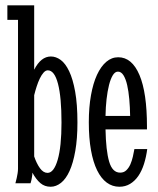

<svg xmlns="http://www.w3.org/2000/svg" viewBox="-20 -691 595 724"><path d="M7.8 -670.9H108.9V-428.2Q134.3 -478 171.9 -478Q190.9 -478 208.7 -465.1Q226.6 -452.1 240.7 -422.6Q254.9 -393.1 263.4 -345.5Q272 -297.9 272 -229Q272 -167.5 263.9 -121.8Q255.9 -76.2 242.2 -46.1Q228.5 -16.1 210 -1.5Q191.4 13.2 170.9 13.2Q148.4 13.2 132.3 -0.5Q116.2 -14.2 102.1 -40Q102.1 -32.2 100.8 -25.1Q99.6 -18.1 98.6 -12.7Q96.7 -6.3 95.2 0H38.1Q41 -9.8 43 -19.5Q44.9 -27.8 46.4 -37.4Q47.9 -46.9 47.9 -55.2V-616.2H7.8ZM108.9 -101.1Q118.2 -73.7 130.9 -56.4Q143.6 -39.1 159.2 -39.1Q183.1 -39.1 197.5 -88.4Q211.9 -137.7 211.9 -229Q211.9 -324.2 198.7 -375Q185.5 -425.8 160.2 -425.8Q151.9 -425.8 144.3 -417.2Q136.7 -408.7 130.1 -395Q123.5 -381.3 118.2 -364.7Q112.8 -348.1 108.9 -332Z M470.7 -253.9Q470.2 -286.6 467.5 -316.9Q464.8 -347.2 459.5 -370.4Q454.1 -393.6 445.6 -407.2Q437 -420.9 424.8 -420.9Q413.6 -420.9 405.3 -407.2Q397 -393.6 391.1 -370.4Q385.3 -347.2 381.8 -316.9Q378.4 -286.6 377.9 -253.9ZM433.1 -40Q447.3 -40 456.5 -49.1Q465.8 -58.1 471.7 -71.5Q477.5 -85 481 -100.3Q484.4 -115.7 486.8 -128.9H535.2Q531.2 -98.6 522.9 -72.5Q514.6 -46.4 501.5 -27.3Q488.3 -8.3 470.5 2.4Q452.6 13.2 430.2 13.2Q403.8 13.2 382.6 -2.4Q361.3 -18.1 346.2 -48.8Q331.1 -79.6 323 -125Q314.9 -170.4 314.9 -230Q314.9 -286.1 323 -331.5Q331.1 -377 345.7 -408.7Q360.4 -440.4 380.6 -457.8Q400.9 -475.1 425.8 -475.1Q477.5 -475.1 505.9 -408.2Q534.2 -341.3 534.2 -213.9V-203.1H377.9Q379.4 -123 391.6 -81.5Q403.8 -40 433.1 -40Z"/></svg>

Font: Stint Ultra Condensed
Style: Regular
Weight: 400
Width: 1
Designer: Astigmatic (AOETI)
Foundry: Astigmatic (AOETI)
Version: Version 1.000